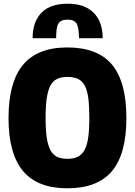

<svg xmlns="http://www.w3.org/2000/svg" viewBox="-20 -1006 728 1036"><path d="M343 10Q182 10 104 -83.5Q26 -177 26 -369Q26 -562 104 -656Q182 -750 343 -750Q507 -750 584.5 -657Q662 -564 662 -369Q662 -175 584 -82.5Q506 10 343 10ZM343 -149Q377 -149 399.5 -160Q422 -171 436 -196.5Q450 -222 456 -264Q462 -306 462 -369Q462 -433 456.5 -476Q451 -519 437 -544.5Q423 -570 400 -580.5Q377 -591 343 -591Q310 -591 287.5 -580Q265 -569 251.5 -543Q238 -517 232 -474.5Q226 -432 226 -369Q226 -307 232 -265Q238 -223 251.5 -197Q265 -171 287.5 -160Q310 -149 343 -149ZM406 -800Q406 -857 393.5 -878.5Q381 -900 345 -900Q326 -900 314 -895Q302 -890 295 -878.5Q288 -867 285.5 -847.5Q283 -828 283 -800H156Q156 -888 203.5 -937Q251 -986 345 -986Q437 -986 485.5 -937Q534 -888 534 -800Z"/></svg>

Font: Encode Sans Compressed
Style: Black
Weight: 900
Designer: Pablo Impallari, Andres Torresi
Foundry: Pablo Impallari, Andres Torresi
Version: Version 1.000; ttfautohint (v1.00) -l 8 -r 50 -G 200 -x 14 -